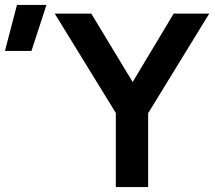

<svg xmlns="http://www.w3.org/2000/svg" viewBox="-218 -755 867 775"><path d="M249.5 0V-299L3 -700H150.5L317.5 -424L483 -700H626.5L380 -298V0ZM-198 -549.5 -149.5 -735H-30.5L-91 -549.5Z"/></svg>

Font: Geologica Medium
Style: Regular
Weight: 500
Designer: Sindre Bremnes, Frode Helland
Foundry: Monokrom Skriftforlag AS
Version: Version 1.010;gftools[0.9.28]